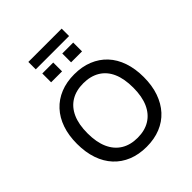

<svg xmlns="http://www.w3.org/2000/svg" viewBox="-266 -1174 1353 1353"><g transform="rotate(-45 410.0 -497.5)"><path d="M410 9Q333 9 271.5 -16Q210 -41 166.5 -88Q123 -135 100 -202Q77 -269 77 -353Q77 -437 100 -503.5Q123 -570 166.5 -617Q210 -664 271.5 -689Q333 -714 410 -714Q487 -714 548.5 -689Q610 -664 653.5 -617.5Q697 -571 720 -504Q743 -437 743 -354Q743 -269 719.5 -202Q696 -135 653 -88Q610 -41 548.5 -16Q487 9 410 9ZM410 -81Q482 -81 533 -112.5Q584 -144 611 -204.5Q638 -265 638 -353Q638 -442 611.5 -502Q585 -562 533.5 -593Q482 -624 410 -624Q338 -624 287 -593Q236 -562 209 -502Q182 -442 182 -353Q182 -265 209 -204.5Q236 -144 287 -112.5Q338 -81 410 -81ZM243 -930V-1004H575V-930ZM255 -789V-877H364V-789ZM454 -789V-877H563V-789Z"/></g></svg>

Font: Nunito Sans 7pt Medium
Style: Regular
Weight: 500
Designer: Vernon Adams
Foundry: Vernon Adams
Version: Version 3.101;gftools[0.9.27]